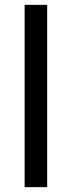

<svg xmlns="http://www.w3.org/2000/svg" viewBox="-20 -770 295 790"><path d="M81.4 0V-750H174.1V0Z"/></svg>

Font: Spartan Med
Style: Regular
Weight: 500
Designer: Matt Bailey, Mirko Velimirovic
Foundry: Matt Bailey
Version: Version 1.005